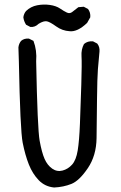

<svg xmlns="http://www.w3.org/2000/svg" viewBox="-20 -815 540 855"><path d="M221 20Q180 16 152.5 -12.5Q125 -41 108.5 -82.5Q92 -124 81 -179.5Q70 -235 64 -542L62 -604Q64 -621 74 -633Q88 -645 109 -643L129 -633Q145 -591 141 -542Q147 -241 156.5 -188.5Q166 -136 178.5 -107.5Q191 -79 212.5 -64Q234 -49 258.5 -55.5Q283 -62 301 -82Q319 -102 326 -145Q333 -188 336 -264.5Q339 -341 342 -437.5Q345 -534 343 -564.5Q341 -595 354 -619Q370 -633 394 -631L413 -621Q425 -606 423 -585Q419 -546 416 -507Q413 -468 412 -373Q411 -278 410 -200Q409 -122 371 -66Q333 -10 298 4Q263 18 221 20ZM290 -676Q257 -678 230 -697.5Q203 -717 189 -720Q175 -723 152 -709Q136 -693 115 -695L96 -705Q86 -721 84 -738Q86 -754 96 -766Q117 -786 145.5 -791.5Q174 -797 202 -793Q230 -789 247.5 -777Q265 -765 278 -759Q291 -753 302 -762Q313 -771 329 -783L353 -785L372 -775Q384 -759 382 -738L368 -713Q325 -672 290 -676Z"/></svg>

Font: NaniFont Regular
Style: Regular
Weight: 400
Designer: Nanigashitei
Version: Version 1.036